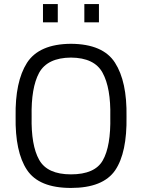

<svg xmlns="http://www.w3.org/2000/svg" viewBox="-20 -918 700 947"><path d="M468 -808V-898H396V-808ZM265 -808V-898H192V-808ZM330 9Q488 9 548 -78Q607 -165 604 -343Q607 -516 547 -609Q488 -701 330 -702Q173 -701 113 -608Q54 -515 57 -343Q54 -169 113 -80Q172 9 330 9ZM330 -58Q213 -58 173 -130Q133 -201 136 -343Q133 -485 173 -559Q214 -633 330 -634Q446 -633 486 -559Q527 -484 524 -343Q527 -197 487 -127Q448 -58 330 -58Z"/></svg>

Font: RazerF5
Style: Regular
Weight: 400
Foundry: Razer Inc.
Version: Version 2